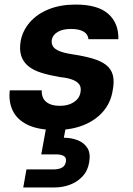

<svg xmlns="http://www.w3.org/2000/svg" viewBox="-20 -558 584 842"><path d="M226 12Q147 12 100.5 -11Q54 -34 35.5 -73.5Q17 -113 23 -162H163Q162 -144 169 -128.5Q176 -113 194.5 -103.5Q213 -94 242 -94Q268 -94 287 -101.5Q306 -109 318 -122Q330 -135 333 -153Q337 -175 327.5 -188Q318 -201 296.5 -209Q275 -217 242 -220Q196 -228 161 -239Q126 -250 104 -268Q82 -286 73 -313.5Q64 -341 71 -380Q80 -425 111.5 -461Q143 -497 194 -517.5Q245 -538 312 -538Q409 -538 455 -497Q501 -456 499 -386H368Q366 -408 346.5 -419.5Q327 -431 291 -431Q255 -431 233 -418Q211 -405 207 -383Q205 -368 211.5 -356Q218 -344 238 -335Q258 -326 297 -320Q350 -312 387 -301Q424 -290 446 -272.5Q468 -255 475 -228Q482 -201 474 -160Q465 -106 431 -67.5Q397 -29 344.5 -8.5Q292 12 226 12ZM82 264 96 185H213Q238 185 252 177Q266 169 269 151Q272 134 260.5 126.5Q249 119 224 119H161L184 -7H270L260 46Q293 46 321 57Q349 68 363.5 91.5Q378 115 371 154Q365 191 342 215.5Q319 240 287 252Q255 264 220 264Z"/></svg>

Font: DM Sans 9pt ExtraBold
Style: Italic
Weight: 800
Italic angle: -10°
Version: Version 4.004;gftools[0.9.30]